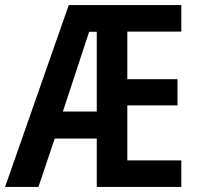

<svg xmlns="http://www.w3.org/2000/svg" viewBox="-23 -734 779 754"><path d="M689 0H357V-190H192L128 0H-3L247 -714H689V-610H477V-423H674V-320H477V-104H689ZM224 -296H357V-609H327Z"/></svg>

Font: Noto Sans Khmer UI Condensed SemiBold
Style: Regular
Weight: 600
Width: 3
Designer: Danh Hong and the Monotype Design Team
Foundry: Monotype Imaging Inc.
Version: Version 2.002; ttfautohint (v1.8.4.7-5d5b)